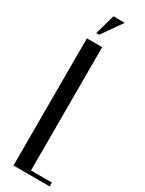

<svg xmlns="http://www.w3.org/2000/svg" viewBox="-224 -884 691 914"><g transform="rotate(30 121.0 -426.5)"><path d="M127 -699V-21H242V0H43V-699ZM69 -743 100 -853H162L85 -743Z"/></g></svg>

Font: Moniqa SemBd Narrow Heading
Style: Regular
Weight: 600
Width: 4
Designer: Rajesh Rajput
Foundry: Rajesh Rajput
Version: Version 1.000